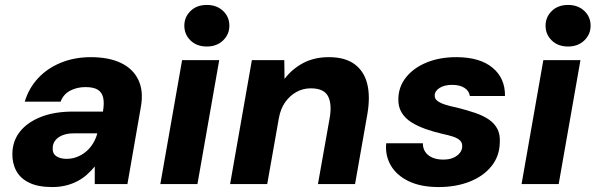

<svg xmlns="http://www.w3.org/2000/svg" viewBox="-20 -744 2407 776"><path d="M191 12Q134 12 98 -5.5Q62 -23 45.5 -54Q29 -85 30 -124Q31 -175 61 -212.5Q91 -250 145.5 -271.5Q200 -293 275 -293H396Q402 -327 397 -349Q392 -371 375 -381.5Q358 -392 325 -392Q291 -392 263.5 -377.5Q236 -363 225 -333H80Q96 -387 133.5 -427.5Q171 -468 226 -490.5Q281 -513 347 -513Q420 -513 469 -489.5Q518 -466 539.5 -420.5Q561 -375 549 -310L495 0H363V-71Q348 -53 330.5 -37.5Q313 -22 291.5 -11Q270 0 245 6Q220 12 191 12ZM249 -102Q272 -102 292 -110Q312 -118 328 -131.5Q344 -145 355.5 -163.5Q367 -182 373 -204V-205H277Q252 -205 233 -197.5Q214 -190 203.5 -176.5Q193 -163 193 -145Q192 -123 208 -112.5Q224 -102 249 -102Z M628 0 716 -501H866L778 0ZM816 -556Q775 -556 750 -580.5Q725 -605 725 -640Q725 -675 750 -699.5Q775 -724 816 -724Q856 -724 881.5 -700Q907 -676 907 -640Q907 -605 881.5 -580.5Q856 -556 816 -556Z M910 0 998 -501H1129L1130 -425Q1160 -465 1205 -489Q1250 -513 1309 -513Q1374 -513 1412.5 -485Q1451 -457 1464 -406Q1477 -355 1465 -284L1415 0H1265L1313 -270Q1322 -326 1305 -356.5Q1288 -387 1236 -387Q1205 -387 1178.5 -372.5Q1152 -358 1133 -331.5Q1114 -305 1107 -266L1060 0Z M1753 12Q1681 12 1632 -11.5Q1583 -35 1559.5 -75.5Q1536 -116 1541 -165H1689Q1689 -145 1698.5 -130.5Q1708 -116 1726.5 -107.5Q1745 -99 1771 -99Q1796 -99 1812.5 -106.5Q1829 -114 1838.5 -126Q1848 -138 1848 -152Q1849 -167 1839 -176.5Q1829 -186 1810.5 -192Q1792 -198 1768 -203Q1733 -211 1700.5 -222.5Q1668 -234 1642.5 -250Q1617 -266 1603 -289.5Q1589 -313 1590 -345Q1591 -394 1621.5 -432Q1652 -470 1704.5 -491.5Q1757 -513 1824 -513Q1919 -513 1970.5 -470.5Q2022 -428 2021 -356H1879Q1876 -377 1857 -389Q1838 -401 1807 -401Q1776 -401 1756.5 -388.5Q1737 -376 1737 -358Q1736 -346 1747 -337Q1758 -328 1778 -321.5Q1798 -315 1827 -309Q1867 -299 1899.5 -288Q1932 -277 1955 -261.5Q1978 -246 1990 -223.5Q2002 -201 2000 -168Q1999 -113 1966.5 -72.5Q1934 -32 1878.5 -10Q1823 12 1753 12Z M2088 0 2176 -501H2326L2238 0ZM2276 -556Q2235 -556 2210 -580.5Q2185 -605 2185 -640Q2185 -675 2210 -699.5Q2235 -724 2276 -724Q2316 -724 2341.5 -700Q2367 -676 2367 -640Q2367 -605 2341.5 -580.5Q2316 -556 2276 -556Z"/></svg>

Font: DM Sans 17pt Black
Style: Italic
Weight: 900
Italic angle: -10°
Version: Version 4.004;gftools[0.9.30]